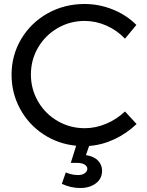

<svg xmlns="http://www.w3.org/2000/svg" viewBox="-20 -726 739 963"><path d="M492 130Q492 170 461 193.5Q430 217 382 217Q335 217 290 196L310 139Q342 152 371 152Q393 152 405.5 142.5Q418 133 418 121Q418 108 404.5 99.5Q391 91 367 91H335L362 5Q271 -4 197 -53Q123 -102 80.5 -180.5Q38 -259 38 -351Q38 -449 86.5 -530.5Q135 -612 219 -659Q303 -706 404 -706Q477 -706 545.5 -678.5Q614 -651 664 -601L607 -532Q567 -574 514 -597.5Q461 -621 405 -621Q331 -621 269 -585Q207 -549 171 -487.5Q135 -426 135 -352Q135 -279 171 -217Q207 -155 269 -119Q331 -83 405 -83Q460 -83 513 -105.5Q566 -128 607 -167L665 -104Q616 -57 554.5 -28Q493 1 427 6L411 52Q451 58 471.5 79.5Q492 101 492 130Z"/></svg>

Font: Montserrat arm2
Style: Regular
Weight: 400
Designer: Julieta Ulanovsky
Foundry: Julieta Ulanovsky
Version: Version 6.000